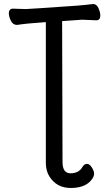

<svg xmlns="http://www.w3.org/2000/svg" viewBox="-20 -734 540 955"><path d="M434 162Q402 201 332 201Q262 201 226 144Q208 116 208 76V-624Q106 -617 65 -610Q44 -610 34 -631Q24 -652 24 -667Q24 -691 45 -691Q52 -691 70.5 -690Q89 -689 109 -689Q123 -689 365 -706Q403 -709 443 -714Q461 -714 470 -693Q479 -672 479 -657Q479 -633 459 -633Q403 -636 388 -636L289 -629L291 72Q291 128 331 128Q373 128 391 95Q400 81 413 81Q425 81 436.5 98.5Q448 116 448 130Q448 145 434 162Z"/></svg>

Font: LXGW WenKai Mono Medium
Style: Regular
Weight: 500
Monospace: yes
Designer: LXGW / Fontworks Inc.
Foundry: LXGW / Fontworks Inc.
Version: Version 1.520; June 14, 2025